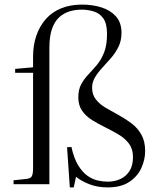

<svg xmlns="http://www.w3.org/2000/svg" viewBox="-20 -802 686 836"><path d="M284 14 272 -161 291 -162Q302 -112 320.5 -82Q339 -52 361 -36.5Q383 -21 406 -16Q429 -11 449 -11Q479 -11 504 -22.5Q529 -34 544 -57.5Q559 -81 559 -118Q559 -153 542 -176Q525 -199 497.5 -215.5Q470 -232 439.5 -247Q409 -262 382 -278.5Q355 -295 338 -319Q321 -343 321 -378Q321 -412 333.5 -435Q346 -458 364.5 -477.5Q383 -497 402 -519.5Q421 -542 433.5 -574Q446 -606 446 -654Q446 -700 429.5 -722.5Q413 -745 387.5 -752.5Q362 -760 335 -760Q308 -760 283 -752.5Q258 -745 238 -727Q218 -709 206.5 -676.5Q195 -644 195 -593V0H39V-17L95 -23Q114 -25 119 -35.5Q124 -46 124 -71V-485H46V-502L124 -509V-556Q124 -606 138.5 -647.5Q153 -689 180 -719.5Q207 -750 247 -766Q287 -782 337 -782Q382 -782 421 -770Q460 -758 484.5 -731Q509 -704 509 -659Q509 -625 496 -598.5Q483 -572 463.5 -549.5Q444 -527 425 -506.5Q406 -486 393.5 -465Q381 -444 381 -420Q381 -390 397.5 -369Q414 -348 440.5 -332.5Q467 -317 496.5 -301Q526 -285 552.5 -265Q579 -245 595.5 -216Q612 -187 612 -144Q612 -107 595.5 -70.5Q579 -34 543 -10Q507 14 448 14Q405 14 370 0.5Q335 -13 311 -32L301 14Z"/></svg>

Font: Literata 60pt Light
Style: Regular
Weight: 300
Designer: Latin by Veronika Burian and Jose Scaglione. Greek by Irene Vlachou. Cyrillic by Vera Evstafieva.
Foundry: TypeTogether
Version: Version 3.103;gftools[0.9.29]